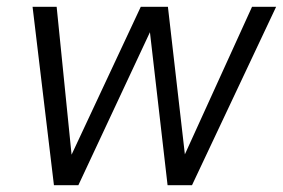

<svg xmlns="http://www.w3.org/2000/svg" viewBox="-20 -546 834 566"><path d="M139 0 76 -526H147L191 -90L395 -526H475L525 -91L723 -526H794L546 0H474L422 -451L211 0Z"/></svg>

Font: DM Sans 9pt Light
Style: Italic
Weight: 300
Italic angle: -10°
Version: Version 4.004;gftools[0.9.30]